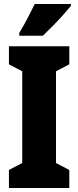

<svg xmlns="http://www.w3.org/2000/svg" viewBox="-20 -947 394 967"><path d="M329 0H25V-91L92 -126V-588L25 -623V-714H329V-623L262 -588V-126L329 -91ZM337 -917Q323 -900 299.5 -873.5Q276 -847 248.5 -819Q221 -791 196 -767H77V-781Q101 -821 120 -857.5Q139 -894 155 -927H337Z"/></svg>

Font: Noto Sans Gurmukhi UI ExtraCondensed Black
Style: Regular
Weight: 900
Width: 2
Designer: Jelle Bosma - Monotype Design Team
Foundry: Monotype Imaging Inc.
Version: Version 2.004; ttfautohint (v1.8.4.7-5d5b)